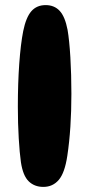

<svg xmlns="http://www.w3.org/2000/svg" viewBox="-20 -765 350 753"><path d="M159 -745Q193 -745 214 -722.5Q235 -700 245 -648Q252 -607 256 -540Q260 -473 260 -397Q260 -329 256 -268Q252 -207 244 -154Q234 -87 210.5 -59.5Q187 -32 150 -32Q115 -32 92.5 -54Q70 -76 62 -129Q57 -164 53.5 -222Q50 -280 50 -347Q50 -438 55.5 -515Q61 -592 71 -643Q82 -697 103 -721Q124 -745 159 -745Z"/></svg>

Font: DynaPuff Medium
Style: Regular
Weight: 500
Version: Version 2.000